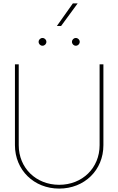

<svg xmlns="http://www.w3.org/2000/svg" viewBox="-20 -1108 700 1136"><path d="M330.1 7.8C479.5 7.8 591.8 -101.1 591.8 -249V-727.5H569.3V-249C569.3 -114.3 467.3 -14.6 330.1 -14.6C192.9 -14.6 90.8 -114.3 90.8 -249V-727.5H68.4V-249C68.4 -101.6 181.2 7.8 330.1 7.8ZM428.7 -837.4C441.4 -837.4 451.7 -847.7 451.7 -860.4C451.7 -873 441.4 -883.3 428.7 -883.3C416 -883.3 405.8 -873 405.8 -860.4C405.8 -847.7 416 -837.4 428.7 -837.4ZM231.4 -837.4C244.1 -837.4 254.4 -847.7 254.4 -860.4C254.4 -873 244.1 -883.3 231.4 -883.3C218.8 -883.3 208.5 -873 208.5 -860.4C208.5 -847.7 218.8 -837.4 231.4 -837.4ZM316.4 -954.1H341.3L439.5 -1087.9H411.1Z"/></svg>

Font: Raveo Display Display Thin
Style: Regular
Weight: 100
Designer: Jakub Foglar, Rasmus Andersson (Inter)
Foundry: Jakubfoglar.com
Version: Version 1.100;Glyphs 3.2.3 (3260)